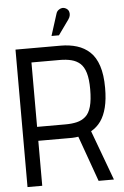

<svg xmlns="http://www.w3.org/2000/svg" viewBox="-59 -932 630 974"><g transform="rotate(-5 255.5 -445.0)"><path d="M322 -830Q329 -840 330.5 -850.5Q332 -861 328.5 -870Q325 -879 315 -885Q304 -891 294 -889.5Q284 -888 275.5 -881Q267 -874 264 -863L229 -753H267ZM271 -700H41V0H116V-229H271Q280 -229 288 -229Q296 -229 304 -230Q312 -231 320 -232L403 0H481L387 -254Q417 -271 436.5 -298.5Q456 -326 466.5 -367.5Q477 -409 477 -467Q477 -534 462 -579.5Q447 -625 419 -651Q391 -677 353.5 -688.5Q316 -700 271 -700ZM261 -300H116V-628H261Q293 -628 319 -621.5Q345 -615 363.5 -598.5Q382 -582 391.5 -550Q401 -518 401 -467Q401 -412 391.5 -378.5Q382 -345 363 -328.5Q344 -312 318.5 -306Q293 -300 261 -300Z"/></g></svg>

Font: Advent Pro Medium
Style: Regular
Weight: 500
Designer: VivaRado, Andreas Kalpakidis
Foundry: VivaRado, Andreas Kalpakidis
Version: Version 3.000